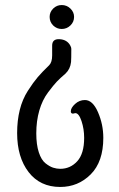

<svg xmlns="http://www.w3.org/2000/svg" viewBox="-20 -462 472 762"><path d="M177 -395Q177 -414 191 -428Q205 -442 225 -442Q245 -442 259.5 -428Q274 -414 274 -395Q274 -375 259.5 -361Q245 -347 225 -347Q205 -347 191 -361Q177 -375 177 -395ZM187 -281Q187 -308 216 -306.5Q245 -305 258 -283Q263 -275 263 -267Q263 -229 262 -216Q259 -188 240 -170Q219 -152 206 -138.5Q193 -125 170.5 -95Q148 -65 136 -23.5Q124 18 124 67Q124 112 134 142.5Q144 173 160.5 186Q177 199 191 203.5Q205 208 219 208Q259 208 286.5 178Q314 148 314 85Q314 50 303.5 18.5Q293 -13 279 -13Q277 -13 274 -12Q271 -11 270 -11Q261 -11 261 -20Q261 -34 278 -49.5Q295 -65 317 -65Q348 -65 369 -16.5Q390 32 390 85Q390 180 340 230Q290 280 219 280Q139 280 93.5 221Q48 162 48 66Q48 16 58.5 -26Q69 -68 90.5 -101.5Q112 -135 129.5 -155.5Q147 -176 175 -203Q187 -215 187 -242Z"/></svg>

Font: Grand Hotel
Style: Regular
Weight: 400
Designer: Brian J. Bonislawsky & Jim Lyles for Astigmatic (AOETI)
Foundry: Astigmatic (AOETI)
Version: Version 001.000